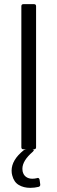

<svg xmlns="http://www.w3.org/2000/svg" viewBox="-20 -720 275 926"><path d="M83 -10V-690Q83 -700 93 -700H144Q154 -700 154 -690V-10Q154 0 144 0H93Q83 0 83 -10ZM174 172Q174 178 167 181Q147 186 126 186Q94 186 70.5 172Q47 158 39 126Q36 116 36 103Q36 51 95 4Q100 0 108 0H135Q143 0 143 5Q143 7 138 12Q88 55 88 94Q88 102 89 106Q93 124 105.5 133Q118 142 136 142Q147 142 159 139L162 138Q169 138 171 147L174 169Z"/></svg>

Font: Amber EN
Style: Regular
Weight: 400
Designer: Jeremy Tribby
Foundry: Tribby Type Co.
Version: Version 1.403 November 24, 2021